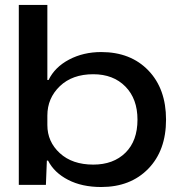

<svg xmlns="http://www.w3.org/2000/svg" viewBox="-20 -749 726 778"><path d="M390.1 8.8Q312 8.8 255.9 -20.3Q199.7 -49.3 174.8 -98.1H169.9L166 0H56.2V-729H171.9V-424.8H176.8Q202.1 -477.1 260 -507.6Q317.9 -538.1 390.1 -538.1Q509.3 -538.1 581.1 -463.6Q652.8 -389.2 652.8 -264.2Q652.8 -139.2 580.8 -65.2Q508.8 8.8 390.1 8.8ZM171.9 -242.2Q171.9 -174.8 222.4 -128.4Q272.9 -82 357.9 -82Q439.5 -82 488.3 -130.1Q537.1 -178.2 537.1 -264.2Q537.1 -348.6 488 -398.4Q439 -448.2 357.9 -448.2Q272.9 -448.2 222.4 -399.7Q171.9 -351.1 171.9 -280.8Z"/></svg>

Font: Lumene Sans Expanded Medium
Style: Regular
Weight: 500
Width: 7
Designer: Deni Anggara
Version: Version 1.003;Glyphs 3.1.2 (3151)